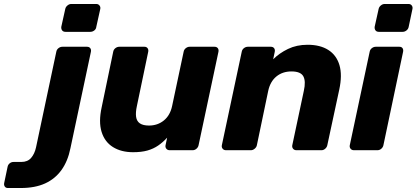

<svg xmlns="http://www.w3.org/2000/svg" viewBox="-171 -755 2093 965"><path d="M-131 190Q-142 190 -147 182.5Q-152 175 -150 165L-133 84Q-131 73 -122.5 66Q-114 59 -103 59H-64Q-32 59 -14.5 38.5Q3 18 10 -14L112 -495Q114 -506 123 -513Q132 -520 143 -520H266Q277 -520 282.5 -513Q288 -506 286 -495L183 -10Q170 55 138 99.5Q106 144 55.5 167Q5 190 -67 190ZM158 -595Q147 -595 141.5 -602Q136 -609 137 -620L157 -710Q159 -720 168 -727.5Q177 -735 187 -735H313Q323 -735 329 -727.5Q335 -720 333 -710L313 -620Q312 -609 303 -602Q294 -595 283 -595Z M498 10Q438 10 396.5 -16Q355 -42 339.5 -92.5Q324 -143 340 -216L398 -495Q400 -506 409 -513Q418 -520 429 -520H555Q565 -520 570.5 -513Q576 -506 574 -495L517 -222Q510 -190 513 -168Q516 -146 532 -135Q548 -124 578 -124Q621 -124 652.5 -149.5Q684 -175 694 -222L752 -495Q754 -506 763 -513Q772 -520 782 -520H907Q918 -520 923.5 -513Q929 -506 927 -495L827 -25Q825 -15 816.5 -7.5Q808 0 797 0H682Q671 0 665 -7.5Q659 -15 661 -25L669 -63Q648 -40 624 -23.5Q600 -7 570 1.5Q540 10 498 10Z M965 0Q954 0 948 -7.5Q942 -15 944 -25L1044 -495Q1046 -506 1055 -513Q1064 -520 1075 -520H1190Q1201 -520 1206.5 -513Q1212 -506 1210 -495L1202 -457Q1233 -488 1276.5 -509Q1320 -530 1375 -530Q1438 -530 1479 -504Q1520 -478 1535 -428Q1550 -378 1534 -304L1474 -25Q1472 -15 1463.5 -7.5Q1455 0 1445 0H1319Q1308 0 1302 -7.5Q1296 -15 1298 -25L1356 -298Q1367 -347 1353.5 -371.5Q1340 -396 1294 -396Q1249 -396 1218 -370.5Q1187 -345 1177 -298L1120 -25Q1118 -15 1109 -7.5Q1100 0 1090 0Z M1608 0Q1597 0 1591 -7.5Q1585 -15 1587 -25L1687 -495Q1689 -506 1698 -513Q1707 -520 1718 -520H1836Q1847 -520 1852 -513Q1857 -506 1855 -495L1756 -25Q1754 -15 1745.5 -7.5Q1737 0 1726 0ZM1733 -595Q1722 -595 1716.5 -602Q1711 -609 1712 -620L1732 -710Q1734 -720 1743 -727.5Q1752 -735 1762 -735H1882Q1893 -735 1898.5 -727.5Q1904 -720 1902 -710L1883 -620Q1881 -609 1872 -602Q1863 -595 1853 -595Z"/></svg>

Font: Rubik
Style: Bold Italic
Weight: 700
Italic angle: -12°
Designer: Hubert and Fischer
Foundry: Hubert and Fischer
Version: Version 2.300;gftools[0.9.30]